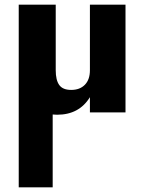

<svg xmlns="http://www.w3.org/2000/svg" viewBox="-20 -480 615 820"><path d="M218 -180Q218 -138 233 -117Q248 -96 284 -96Q321 -96 342.5 -118Q364 -140 364 -180V-460H516V0H364V-65Q318 10 224 10Q220 10 214 9.5Q208 9 205 9V320H60V-460H218Z"/></svg>

Font: renner_700bold
Style: Bold
Weight: 700
Version: Version 003.000 ; ttfautohint (v0.97) -l 8 -r 50 -G 200 -x 1